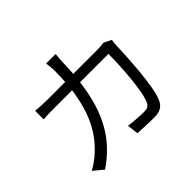

<svg xmlns="http://www.w3.org/2000/svg" viewBox="-170 -1050 1339 1339"><g transform="rotate(-45 500.0 -380.0)"><path d="M799 -607C782 -604 762 -602 735 -602H497C499 -635 501 -669 502 -705C503 -729 505 -764 508 -787H414C418 -763 421 -726 421 -704C421 -668 419 -634 417 -602H241C203 -602 162 -604 127 -608V-523C162 -527 202 -527 242 -527H410C383 -321 311 -196 212 -106C182 -77 141 -49 110 -32L182 27C349 -88 453 -240 489 -527H769C769 -420 756 -174 718 -98C707 -73 689 -65 660 -65C618 -65 565 -69 511 -76L521 7C573 10 631 13 682 13C737 13 769 -5 789 -47C834 -143 846 -434 850 -530C850 -543 852 -562 855 -579Z"/></g></svg>

Font: Noto Sans CJK SC Regular
Style: Regular
Weight: 400
Designer: Ryoko NISHIZUKA (kana & ideographs); Paul D. Hunt (Latin, Greek & Cyrillic); Wenlong ZHANG (bopomofo); Sandoll Communica
Foundry: Adobe Systems Incorporated
Version: Version 1.004;PS 1.004;hotconv 1.0.82;makeotf.lib2.5.63406